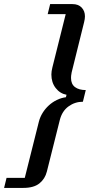

<svg xmlns="http://www.w3.org/2000/svg" viewBox="-93 -780 439 938"><path d="M-61 89H28L97 -186Q103 -209 115.5 -229Q128 -249 145.5 -265Q163 -281 184.5 -291.5Q206 -302 229 -305L232 -317Q200 -323 179 -350Q158 -377 158 -416Q158 -431 163 -451L228 -711H140L152 -760H261Q290 -760 306 -743Q322 -726 322 -700Q322 -688 318 -672L257 -426Q255 -415 254.5 -410Q254 -405 254 -399Q254 -369 273.5 -354.5Q293 -340 326 -340L312 -283Q273 -283 241.5 -260Q210 -237 199 -193L136 58Q127 94 99.5 116Q72 138 21 138H-73Z"/></svg>

Font: IBM Plex Serif Medium
Style: Italic
Weight: 500
Italic angle: -14°
Designer: Mike Abbink, Paul van der Laan, Pieter van Rosmalen
Foundry: Bold Monday
Version: Version 2.5